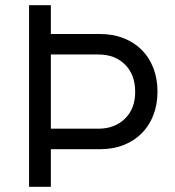

<svg xmlns="http://www.w3.org/2000/svg" viewBox="-20 -720 675 740"><path d="M92 -700H176V-589H365Q415 -589 456 -573Q497 -557 526 -528Q555 -499 571 -458Q587 -417 587 -367Q587 -317 571 -276Q555 -235 526 -206Q497 -177 456.5 -161Q416 -145 366 -145H176V0H92ZM359 -224Q422 -224 461.5 -262.5Q501 -301 501 -366Q501 -432 462 -471Q423 -510 359 -510H176V-224Z"/></svg>

Font: NT Somic
Style: Regular
Weight: 400
Designer: Ravid Balaliev — lead type designer, mastering
Michael Voronin — secret advisor, marketing
Ivan Kovalenko — best boy
Foundry: NT Type
Version: Version 0.7